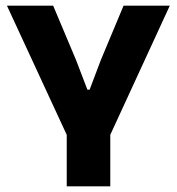

<svg xmlns="http://www.w3.org/2000/svg" viewBox="-20 -659 626 679"><path d="M363 -167H223L4.5 -639H168L249 -446.5L289 -342H297L336.5 -446.5L417 -639H580.5ZM370 0H216V-307.5H370Z"/></svg>

Font: Anek Devanagari Medium
Style: Bold
Weight: 700
Version: Version 1.003